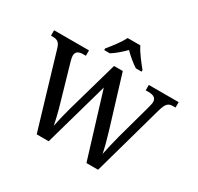

<svg xmlns="http://www.w3.org/2000/svg" viewBox="-190 -1159 1432 1387"><g transform="rotate(30 526.5 -465.5)"><path d="M392 -771H439C475 -793 517 -830 547 -861C577 -830 621 -793 656 -771H704V-784C673 -822 622 -886 601 -931H495C474 -886 423 -822 392 -784ZM274 0H374L525 -535L689 0H786L951 -591C970 -657 988 -669 1027 -669H1046V-714H797V-669H820C864 -669 886 -655 886 -621C886 -610 879 -584 875 -568L797 -285C780 -221 767 -163 757 -115C749 -158 732 -223 712 -288L584 -707H511L389 -278C373 -221 360 -165 350 -115C341 -162 325 -227 308 -284L223 -579C219 -595 215 -610 215 -621C215 -654 235 -669 275 -669H298V-714H7V-669H20C59 -669 78 -658 91 -616Z"/></g></svg>

Font: Noto Serif Thai Medium
Style: Regular
Weight: 500
Designer: Monotype Design Team
Foundry: Monotype Imaging Inc.
Version: Version 1.901;PS 001.901;hotconv 1.0.88;makeotf.lib2.5.64775